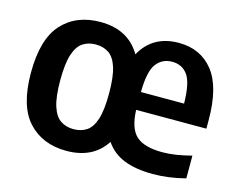

<svg xmlns="http://www.w3.org/2000/svg" viewBox="-83 -678 1008 812"><g transform="rotate(15 421.0 -272.0)"><path d="M264.5 10Q160 10 97.5 -57.5Q35 -125 35 -271Q35 -418.5 97 -486.2Q159 -554 264.5 -554Q387 -554 441.5 -460Q493.5 -554.5 607.5 -554.5Q703 -554.5 758 -485.5Q813 -416.5 813 -270.5V-234H505.5Q508.5 -153 543.8 -121.2Q579 -89.5 658.5 -89.5Q687.5 -89.5 719.2 -94.5Q751 -99.5 785.5 -108.5V-9Q746.5 1 711.8 5.5Q677 10 643 10Q568 10 516.8 -10.5Q465.5 -31 436 -75Q381 10 264.5 10ZM601 -470Q557.5 -470 532 -436.5Q506.5 -403 505.5 -312H694.5Q693 -404 668.5 -437Q644 -470 601 -470ZM270 -86.5Q303.5 -86.5 327.5 -102.5Q351.5 -118.5 364.2 -158.5Q377 -198.5 377 -270.5Q377 -344 364 -384.5Q351 -425 327 -441Q303 -457 270 -457Q237 -457 213 -441Q189 -425 176 -385Q163 -345 163 -272.5Q163 -199.5 176 -159.2Q189 -119 213 -102.8Q237 -86.5 270 -86.5Z"/></g></svg>

Font: Encode Sans SemiCondensed SemiCondensed SemiBold
Style: Regular
Weight: 600
Width: 4
Designer: Multiple Designers
Foundry: Impallari Type
Version: Version 3.000; ttfautohint (v1.8.3) -l 8 -r 50 -G 200 -x 14 